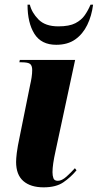

<svg xmlns="http://www.w3.org/2000/svg" viewBox="-20 -793 419 823"><path d="M167 10Q111 10 80 -17Q49 -44 49 -99Q49 -113 52 -138Q55 -163 65 -210L109 -428Q113 -445 115.5 -461.5Q118 -478 118 -493Q118 -511 109.5 -518.5Q101 -526 72 -526H63L65 -536H302L218 -145Q205 -87 205 -55Q205 -40 209 -29Q213 -18 228 -18Q245 -18 265 -36Q285 -54 301 -72L308 -63Q283 -33 251.5 -11.5Q220 10 167 10ZM221 -601Q157 -601 127.5 -648Q98 -695 98 -773H108Q116 -739 145 -709.5Q174 -680 230 -680Q277 -680 303 -693.5Q329 -707 343.5 -728Q358 -749 368 -773H379Q373 -725 354 -686Q335 -647 302.5 -624Q270 -601 221 -601Z"/></svg>

Font: Noto Serif Display ExtraCondensed Black
Style: Italic
Weight: 900
Width: 2
Italic angle: -12°
Designer: Monotype Design Team
Foundry: Monotype Imaging Inc.
Version: Version 2.009